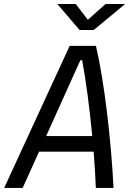

<svg xmlns="http://www.w3.org/2000/svg" viewBox="-40 -918 645 938"><path d="M-19.5 0H70.8L150.9 -177.2H417.5C422.4 -115.7 426.3 -55.2 428.2 0H514.6C503.4 -226.6 470.2 -519 428.7 -693.8H300.3ZM185.5 -253.4 352.5 -623.5H361.3C378.9 -531.7 397.5 -393.6 410.6 -253.4ZM348.6 -771.5H418L571.3 -898.4H475.6L389.2 -821.3L330.1 -898.4H240.2Z"/></svg>

Font: Cascadia Code SemiLight
Style: Italic
Weight: 350
Italic angle: -10°
Monospace: yes
Designer: Aaron Bell
Foundry: Saja Typeworks
Version: Version 2404.023